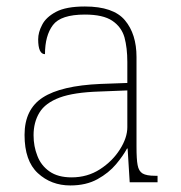

<svg xmlns="http://www.w3.org/2000/svg" viewBox="-20 -562 557 592"><path d="M196.8 9.8Q137.7 9.8 96.7 -28.1Q55.7 -65.9 55.7 -146Q55.7 -225.1 112.1 -261.5Q168.5 -297.9 289.6 -303.2L372.6 -306.2V-371.1Q372.6 -414.1 363.8 -446.8Q354.5 -479 326.2 -498Q297.9 -517.1 241.7 -517.1Q167.5 -517.1 143.1 -484.6Q118.7 -452.1 118.7 -395Q97.7 -395 97.7 -440.9Q97.7 -462.4 109.9 -485.4Q121.6 -508.8 152.6 -525.4Q183.6 -542 241.7 -542Q329.6 -542 365.2 -499.5Q400.9 -457 400.9 -386.2V-109.9Q400.9 -70.3 404.3 -53.2Q407.7 -34.2 419.7 -27.1Q431.6 -20 458.5 -20H465.8V0H379.9L373.5 -104H371.6Q359.9 -82 337.9 -55.7Q315.4 -28.8 280.5 -9.5Q245.6 9.8 196.8 9.8ZM200.7 -15.1Q249.5 -15.1 288.1 -40Q326.7 -64.9 349.6 -101.1Q372.6 -137.2 372.6 -169.9V-283.2L286.6 -279.8Q207.5 -277.3 164.1 -261.2Q119.6 -244.6 101.6 -214.8Q83.5 -185.1 83.5 -145Q83.5 -110.8 95.2 -81.5Q106.4 -51.8 132.6 -33.4Q158.7 -15.1 200.7 -15.1Z"/></svg>

Font: Koh Santepheap Thin
Style: Regular
Weight: 100
Designer: Danh Hong
Version: Version 2.002; ttfautohint (v1.8.3)